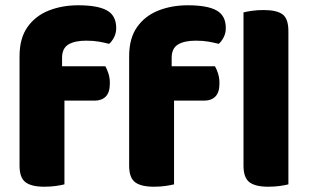

<svg xmlns="http://www.w3.org/2000/svg" viewBox="-20 -699 1169 727"><path d="M190 -318V-448H379Q385 -438 390.5 -421Q396 -404 396 -384Q396 -349 380.5 -333.5Q365 -318 339 -318ZM215 -480V-338H54V-486Q54 -554 84 -596.5Q114 -639 164.5 -659Q215 -679 276 -679Q350 -679 385 -659.5Q420 -640 420 -593Q420 -573 411.5 -557Q403 -541 393 -533Q374 -538 353.5 -541.5Q333 -545 306 -545Q263 -545 239 -530.5Q215 -516 215 -480ZM54 -363H224V-1Q213 2 192.5 5Q172 8 148 8Q99 8 76.5 -9Q54 -26 54 -72ZM605 -318V-448H794Q800 -438 805.5 -421Q811 -404 811 -384Q811 -349 795.5 -333.5Q780 -318 754 -318ZM630 -480V-338H469V-486Q469 -554 499 -596.5Q529 -639 579.5 -659Q630 -679 691 -679Q765 -679 800 -659.5Q835 -640 835 -593Q835 -573 826.5 -557Q818 -541 808 -533Q789 -538 768.5 -541.5Q748 -545 721 -545Q678 -545 654 -530.5Q630 -516 630 -480ZM469 -363H639V-1Q628 2 607.5 5Q587 8 563 8Q514 8 491.5 -9Q469 -26 469 -72ZM902 -264H1072V-1Q1061 2 1040.5 5Q1020 8 996 8Q947 8 924.5 -9Q902 -26 902 -72ZM1072 -175H902V-652Q913 -655 933.5 -658Q954 -661 978 -661Q1028 -661 1050 -644.5Q1072 -628 1072 -581Z"/></svg>

Font: Baloo Bhaijaan 2 ExtraBold
Style: Regular
Weight: 800
Designer: Sanskriti Dholi, Noopur Datye and Ek Type
Foundry: Ek Type
Version: Version 1.701